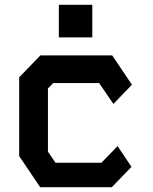

<svg xmlns="http://www.w3.org/2000/svg" viewBox="-20 -781 640 801"><path d="M148.5 -550 60 -458.5V-130L147.5 0H446.5L528.5 -85L470.5 -171.5L403 -102H211.5L180 -148.5V-412L202 -434.5H393.5L453 -347.5L530.5 -427.5L448 -550ZM225.5 -625V-761H365V-625Z"/></svg>

Font: Kode
Style: Regular
Weight: 400
Monospace: yes
Designer: Isa Ozler
Foundry: Kadena LLC
Version: Version 1.000;gftools[0.9.28]